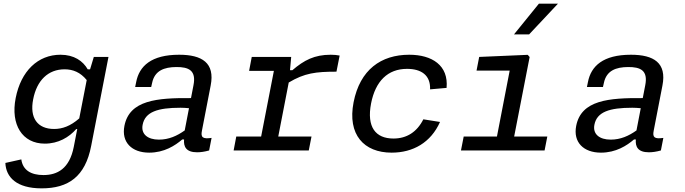

<svg xmlns="http://www.w3.org/2000/svg" viewBox="-20 -826 3760 1054"><path d="M66 -287.5C37.5 -142 102 -37.5 226 -37.5C300 -37.5 358.5 -72 398.5 -117.5H404L385 -20C361.5 100.5 294.5 135 218.5 135C150 135 105 108 97 49L9.5 68.5C12.5 146.5 70.5 208 208.5 208C355.5 208 448 143.5 480.5 -25L575.5 -513.5H495L474.5 -445.5H461.5C435.5 -491 387 -525.5 312 -525.5C188.5 -525.5 95 -436.5 66 -287.5ZM162 -280.5C182 -385 244.5 -445.5 334.5 -445.5C380 -445.5 421 -429.5 456 -386.5L415 -176C366.5 -133.5 322 -118 277 -118C185 -118 142 -179.5 162 -280.5Z M963.5 -525.5C810.5 -525.5 744.5 -463.5 727.5 -375.5L722 -348.5H810L815 -370.5C829 -439 882 -457.5 947.5 -458C1015.5 -458.5 1058.5 -440 1042 -357.5L1028.5 -287.5C842 -289 690.5 -276.5 663 -135C645.5 -45.5 703 12 799 12C881 12 941 -26.5 980.5 -60.5H990.5C987 -21 1001.5 10 1062 10C1081 10 1103 7 1128 0L1141.5 -69C1093 -62 1081 -71.5 1088.5 -108.5L1136.5 -356.5C1161 -481 1089 -525.5 963.5 -525.5ZM763 -141C776.5 -212 846 -234.5 971 -234.5C985.5 -234.5 1001.5 -233.5 1017.5 -232L994 -110C952 -80 906.5 -59.5 852.5 -59.5C790.5 -59.5 753 -90 763 -141Z M1578.5 -513.5H1362L1347.5 -437H1483.5L1413.5 -76.5H1277L1262.5 0H1675L1690 -76.5H1507.5L1565 -373C1652 -425 1713.5 -432.5 1827 -432.5L1844.5 -521C1829.5 -524 1814 -525.5 1795.5 -525.5C1706 -525.5 1649 -495.5 1585 -440.5H1572Z M2395.5 -156.5 2304 -171C2269 -101.5 2213 -65.5 2140 -65.5C2042 -65.5 1992 -128 2017 -258C2041 -381 2109 -448 2214.5 -448C2291 -448 2344 -414.5 2341 -335.5L2431.5 -343.5C2443 -467 2352 -525.5 2226.5 -525.5C2072 -525.5 1956 -443.5 1921 -264.5C1886.5 -87 1977.5 12 2130 12C2247 12 2345 -43 2395.5 -156.5Z M2510.5 0H2969.5L2984.5 -76.5H2802.5L2887.5 -513L2877 -525L2610.5 -513.5L2596 -438.5H2778L2708 -76.5H2525.5ZM2801.5 -637 2938.5 -806H3043L2884.5 -637Z M3443.5 -525.5C3290.5 -525.5 3224.5 -463.5 3207.5 -375.5L3202 -348.5H3290L3295 -370.5C3309 -439 3362 -457.5 3427.5 -458C3495.5 -458.5 3538.5 -440 3522 -357.5L3508.5 -287.5C3322 -289 3170.5 -276.5 3143 -135C3125.5 -45.5 3183 12 3279 12C3361 12 3421 -26.5 3460.5 -60.5H3470.5C3467 -21 3481.5 10 3542 10C3561 10 3583 7 3608 0L3621.5 -69C3573 -62 3561 -71.5 3568.5 -108.5L3616.5 -356.5C3641 -481 3569 -525.5 3443.5 -525.5ZM3243 -141C3256.5 -212 3326 -234.5 3451 -234.5C3465.5 -234.5 3481.5 -233.5 3497.5 -232L3474 -110C3432 -80 3386.5 -59.5 3332.5 -59.5C3270.5 -59.5 3233 -90 3243 -141Z"/></svg>

Font: Monaspace Neon
Style: Italic
Weight: 400
Italic angle: -11°
Designer: Riley Cran & the Lettermatic Team
Foundry: Lettermatic
Version: Version 1.200 (Monaspace Neon)